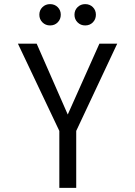

<svg xmlns="http://www.w3.org/2000/svg" viewBox="-20 -912 656 932"><path d="M268 0V-276.5L67 -700H158L324.5 -320.5H293L462.5 -700H549L350 -276.5V0ZM223 -788.5Q201 -788.5 186 -803.5Q171 -818.5 171 -840.5Q171 -862.5 186 -877.2Q201 -892 223 -892Q245.5 -892 260.2 -877.2Q275 -862.5 275 -840.5Q275 -818.5 260.2 -803.5Q245.5 -788.5 223 -788.5ZM393.5 -788.5Q371.5 -788.5 356.5 -803.5Q341.5 -818.5 341.5 -840.5Q341.5 -862.5 356.5 -877.2Q371.5 -892 393.5 -892Q416 -892 430.8 -877.2Q445.5 -862.5 445.5 -840.5Q445.5 -818.5 430.8 -803.5Q416 -788.5 393.5 -788.5Z"/></svg>

Font: Overpass Mono Light
Style: Regular
Weight: 400
Monospace: yes
Version: Version 4.000